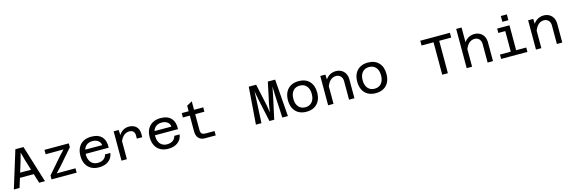

<svg xmlns="http://www.w3.org/2000/svg" viewBox="54 -2110 10293 3480"><g transform="rotate(-15 5200.0 -370.5)"><path d="M136.5 -175.5V-265.5H524V-175.5ZM248.5 -698H401L617 0H508L366.5 -462L325 -614.5L282.5 -461L140 0H33Z M740.5 0V-73.5L993.5 -365L1090.5 -469L946.5 -468H755V-550H1211.5V-477.5L958 -185.5L859.5 -81L1004 -82H1211.5V0Z M1631 12Q1546 12 1484 -22.5Q1422 -57 1389 -121.5Q1356 -186 1356 -276Q1356 -366 1389.5 -430Q1423 -494 1485.5 -528Q1548 -562 1635 -562Q1768 -562 1833 -488.5Q1898 -415 1890 -287H1436L1437 -363L1787 -362Q1783 -415 1741 -447Q1699 -479 1635 -479Q1549 -479 1503 -425Q1457 -371 1457 -272Q1457 -213 1477.5 -167.5Q1498 -122 1537 -97Q1576 -72 1631 -72Q1696 -72 1739.5 -103Q1783 -134 1793 -187H1894Q1881 -94 1811 -41Q1741 12 1631 12Z M2425 -313.5V-379.5Q2425 -423 2398.8 -449.5Q2372.5 -476 2323.5 -476Q2261.5 -476 2212.8 -429.5Q2164 -383 2135 -288L2120.5 -390Q2142.5 -446.5 2174.2 -484.8Q2206 -523 2247.5 -542.5Q2289 -562 2339 -562Q2422 -562 2474 -514.2Q2526 -466.5 2526 -379.5V-313.5ZM2053 0V-550H2147.5L2154 -425V0Z M2931 12Q2846 12 2784 -22.5Q2722 -57 2689 -121.5Q2656 -186 2656 -276Q2656 -366 2689.5 -430Q2723 -494 2785.5 -528Q2848 -562 2935 -562Q3068 -562 3133 -488.5Q3198 -415 3190 -287H2736L2737 -363L3087 -362Q3083 -415 3041 -447Q2999 -479 2935 -479Q2849 -479 2803 -425Q2757 -371 2757 -272Q2757 -213 2777.5 -167.5Q2798 -122 2837 -97Q2876 -72 2931 -72Q2996 -72 3039.5 -103Q3083 -134 3093 -187H3194Q3181 -94 3111 -41Q3041 12 2931 12Z M3620 0Q3568.5 0 3532.8 -20.5Q3497 -41 3478.8 -79Q3460.5 -117 3460.5 -168V-654L3561.5 -709V-168Q3561.5 -143.5 3568.5 -123.8Q3575.5 -104 3596.2 -93Q3617 -82 3656.5 -82H3821.5V0ZM3330.5 -468V-550H3734V-468Z M4575.5 0 4628 -698H4766.8L4855.5 -285.2L4877 -148.5L4898.5 -285.2L4985.8 -698H5123L5175.8 0H5071L5048 -437.2L5044 -591L5013.8 -437.2L4918.8 0H4828.8L4735.2 -437.2L4706.5 -592.5L4701.2 -437.2L4679.2 0Z M5524.5 12Q5439 12 5377.4 -22.8Q5315.8 -57.5 5282.9 -122Q5250 -186.5 5250 -275Q5250 -364.5 5282.9 -428.5Q5315.8 -492.5 5377.4 -527.2Q5439 -562 5524.6 -562Q5653 -562 5726 -485.5Q5799 -409 5799 -274.9Q5799 -186.5 5766 -122Q5733 -57.5 5671.5 -22.8Q5610 12 5524.5 12ZM5524.5 -72Q5605 -72 5651.3 -126.6Q5697.5 -181.1 5697.5 -275.1Q5697.5 -370 5651.3 -424Q5605 -478 5524.5 -478Q5443.6 -478 5397.6 -423.9Q5351.5 -369.8 5351.5 -275Q5351.5 -181 5397.6 -126.5Q5443.6 -72 5524.5 -72Z M6323 0V-346.5Q6323 -405 6290 -440.5Q6257 -476 6203.5 -476Q6143 -476 6095.2 -431.5Q6047.5 -387 6020 -293L6003.5 -406Q6035 -483.5 6093.2 -522.8Q6151.5 -562 6220.5 -562Q6283 -562 6328.5 -535.5Q6374 -509 6399 -461.8Q6424 -414.5 6424 -351V0ZM5930.5 0V-550H6026.5L6031.5 -426V0Z M6824.5 12Q6739 12 6677.4 -22.8Q6615.8 -57.5 6582.9 -122Q6550 -186.5 6550 -275Q6550 -364.5 6582.9 -428.5Q6615.8 -492.5 6677.4 -527.2Q6739 -562 6824.6 -562Q6953 -562 7026 -485.5Q7099 -409 7099 -274.9Q7099 -186.5 7066 -122Q7033 -57.5 6971.5 -22.8Q6910 12 6824.5 12ZM6824.5 -72Q6905 -72 6951.3 -126.6Q6997.5 -181.1 6997.5 -275.1Q6997.5 -370 6951.3 -424Q6905 -478 6824.5 -478Q6743.6 -478 6697.6 -423.9Q6651.5 -369.8 6651.5 -275Q6651.5 -181 6697.6 -126.5Q6743.6 -72 6824.5 -72Z M8071.5 0V-608H7846.5V-698H8402.5V-608H8177.5V0Z M8923 0V-345.5Q8923 -404.5 8890 -440.2Q8857 -476 8803.5 -476Q8743 -476 8695.2 -431.5Q8647.5 -387 8620 -293L8603.5 -405Q8635 -483.5 8693.2 -522.8Q8751.5 -562 8820.5 -562Q8883 -562 8928.5 -535.5Q8974 -509 8999 -461.5Q9024 -414 9024 -350V0ZM8530.5 0V-736H8631.5V0Z M9379.5 0V-550H9480.5V0ZM9177 0V-82H9670V0ZM9249.5 -468V-550H9430V-468ZM9372.5 -644V-753H9485.5V-644Z M10223 0V-346.5Q10223 -405 10190 -440.5Q10157 -476 10103.5 -476Q10043 -476 9995.2 -431.5Q9947.5 -387 9920 -293L9903.5 -406Q9935 -483.5 9993.2 -522.8Q10051.5 -562 10120.5 -562Q10183 -562 10228.5 -535.5Q10274 -509 10299 -461.8Q10324 -414.5 10324 -351V0ZM9830.5 0V-550H9926.5L9931.5 -426V0Z"/></g></svg>

Font: Azeret Mono Thin
Style: Regular
Weight: 100
Designer: Martin Vácha
Foundry: Displaay
Version: Version 1.002